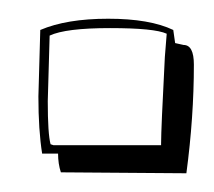

<svg xmlns="http://www.w3.org/2000/svg" viewBox="-20 -155 229 205"><path d="M176 -107Q187 -107 187 -86Q187 -30 179 30L45 29Q42 20 42 9H25Q21 -16 21 -52L23 -123Q51 -135 95.5 -135Q140 -135 165 -123L167 -109Q167 -109 176 -107ZM33 -117 31 -47Q31 -12 34 -1L37 0H152V-2Q152 -17 156 -94L158 -119Q145 -125 97.5 -125Q50 -125 33 -117Z"/></svg>

Font: Londrina Shadow
Style: Regular
Weight: 400
Designer: Marcelo Magalhaes
Foundry: Marcelo Magalhaes
Version: Version 1.001 2011